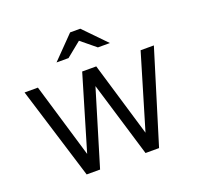

<svg xmlns="http://www.w3.org/2000/svg" viewBox="-124 -842 1008 977"><g transform="rotate(-20 380.0 -354.0)"><path d="M184.1 0 29.8 -500H102.1L222.2 -97.2L341.8 -500H418L538.1 -97.2L658.2 -500H730L576.2 0H502.9L379.9 -407.2L256.8 0ZM352.1 -708H407.2L523.9 -587.9H459L379.9 -652.8L299.8 -587.9H234.9Z"/></g></svg>

Font: LT Superior
Style: Regular
Weight: 400
Designer: Daniel Lyons
Foundry: LyonsType
Version: Version 1.000